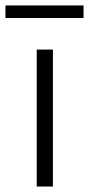

<svg xmlns="http://www.w3.org/2000/svg" viewBox="-77 -681 325 701"><path d="M57.1 0V-500H116.2V0ZM-57.1 -615.2V-661.1H228V-615.2Z"/></svg>

Font: LT Hoop Light
Style: Regular
Weight: 300
Designer: Daniel Lyons
Foundry: LyonsType
Version: Version 1.000